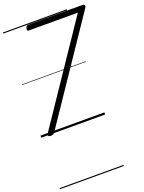

<svg xmlns="http://www.w3.org/2000/svg" viewBox="-257 -1111 1284 1711"><g transform="rotate(-20 385.5 -255.0)"><path d="M87 13Q66 13 63.5 3Q61 -7 73 -25L688 -936H221Q214 -936 210.5 -941Q207 -946 209 -956Q210 -971 218 -978.5Q226 -986 233 -986H753Q762 -986 768.5 -978Q775 -970 766 -955L130 -13Q120 2 110.5 8Q101 14 87 13ZM0 478H606V488H0ZM0 -20H606V0H0ZM0 -505H606V-500H0ZM0 -998H606V-988H0Z"/></g></svg>

Font: Playwrite AU SA Guides
Style: Regular
Weight: 400
Designer: Veronika Burian, José Scaglione
Foundry: TypeTogether
Version: Version 1.003